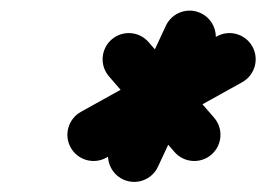

<svg xmlns="http://www.w3.org/2000/svg" viewBox="-20 -592 513 370"><path d="M366.7 -566.8C341.5 -578.6 311.4 -567.6 299.6 -542.3C264 -466 228.4 -389.7 192.8 -313.3C181.1 -288.1 192 -258 217.3 -246.2C242.5 -234.4 272.6 -245.4 284.4 -270.7C320 -347 355.6 -423.3 391.2 -499.7C402.9 -524.9 392 -555 366.7 -566.8ZM397.7 -521.9C310.4 -473.4 223.1 -424.9 135.8 -376.4C111.5 -362.8 102.7 -332.1 116.2 -307.7C129.8 -283.3 160.5 -274.6 184.9 -288.1C272.2 -336.6 359.5 -385.1 446.8 -433.6C471.1 -447.2 479.9 -477.9 466.4 -502.3C452.8 -526.7 422.1 -535.4 397.7 -521.9ZM190.1 -444.7C232.1 -396.2 274.2 -347.7 316.2 -299.2C334.5 -278.1 366.4 -275.8 387.5 -294.1C408.5 -312.4 410.8 -344.3 392.5 -365.3C350.5 -413.8 308.4 -462.3 266.4 -510.8C248.1 -531.9 216.2 -534.2 195.1 -515.9C174.1 -497.6 171.8 -465.7 190.1 -444.7Z"/></svg>

Font: FRB American Cursive Guidelines Ultra
Style: Bold Italic
Weight: 1000
Italic angle: -25°
Version: Version 2.0;Modular Font Editor K font №1